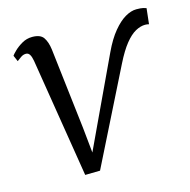

<svg xmlns="http://www.w3.org/2000/svg" viewBox="-89 -652 741 747"><g transform="rotate(-15 281.5 -278.0)"><path d="M382.5 -428Q405 -476 429.8 -505.8Q454.5 -535.5 478.2 -549.2Q502 -563 523 -563Q541 -563 550.5 -560.8Q560 -558.5 563 -557L556 -494Q552.5 -495 548.5 -495.5Q544.5 -496 540.5 -496Q522 -496 501.5 -484.8Q481 -473.5 459.5 -446.8Q438 -420 415 -374L224.5 7L164.5 8L87 -472.5Q84 -489.5 78.5 -498.2Q73 -507 63.5 -507Q52.5 -507 42.8 -500.2Q33 -493.5 25.5 -487.5L15 -512Q18 -517 30.8 -529.5Q43.5 -542 62.5 -553Q81.5 -564 104 -564Q137 -564 149.2 -546Q161.5 -528 165.5 -497L203.5 -172.5L214 -69L262.5 -172.5Z"/></g></svg>

Font: Merriweather 28pt Light
Style: Italic
Weight: 300
Italic angle: -7.8°
Version: Version 2.101